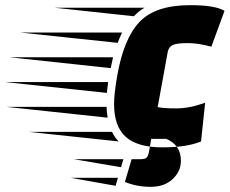

<svg xmlns="http://www.w3.org/2000/svg" viewBox="-240 -559 890 744"><path d="M539 -11 555 -161Q495 -139 443.5 -139Q392 -139 371 -144L410 -358Q414 -378 430.5 -385Q447 -392 488 -392Q529 -392 579 -378L630 -517Q594 -539 497 -539Q362 -539 300.5 -474Q239 -409 214 -264Q202 -195 202 -156Q202 -69 247.5 -28.5Q293 12 389 12Q485 12 539 -11ZM179 -241Q175 -210 174 -199L-220 -241ZM198 -337 189 -295 -202 -337ZM173 -145Q173 -129 177 -103L-216 -145ZM233 -433Q221 -407 216 -393L-162 -433ZM194 -48Q206 -24 220 -11L-129 -48ZM320 -529Q296 -515 279 -496L-28 -529ZM461 64Q461 105 429 135Q397 165 343.5 165Q290 165 244 146L270 58H301Q321 58 327.5 52.5Q334 47 338 26L346 -21H404Q461 3 461 64ZM229 89 47 58H238ZM208 161 34 130H217Z"/></svg>

Font: Faster One
Style: Regular
Weight: 400
Designer: Eduardo Rodriguez Tunni
Foundry: Eduardo Rodriguez Tunni
Version: Version 1.002